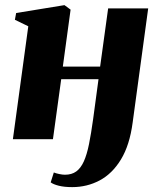

<svg xmlns="http://www.w3.org/2000/svg" viewBox="-20 -556 626 767"><path d="M510 -67Q498 24 463.2 81Q428.5 138 378 164.8Q327.5 191.5 268.5 191.5Q237 191.5 215 186Q193 180.5 182.5 172.5L195 133Q203.5 136.5 216.5 139.2Q229.5 142 239.5 142Q266.5 142 284.5 129Q302.5 116 314.8 89Q327 62 335.5 20Q344 -22 352 -80L373.5 -239.5H224.5L191.5 0H31.5L93 -451L39.5 -477L44.5 -504L237.5 -535.5L262 -517.5L231 -290H380L412 -522.5H572Z"/></svg>

Font: Merriweather 96pt Black
Style: Italic
Weight: 900
Italic angle: -7.8°
Version: Version 2.101